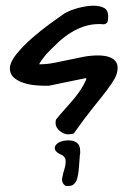

<svg xmlns="http://www.w3.org/2000/svg" viewBox="-20 -458 442 656"><path d="M169.9 -37.1Q169.9 -42 170.4 -45.9Q170.9 -49.8 174.8 -53.7Q186.5 -68.4 201.2 -84.5Q215.8 -100.6 229.5 -116.7Q243.2 -132.8 254.9 -150.4Q266.6 -168 274.4 -185.5V-191.4L146.5 -165H131.8Q118.2 -165 98.1 -167Q78.1 -168.9 59.1 -175.3Q40 -181.6 26.9 -193.4Q13.7 -205.1 13.7 -224.6Q14.6 -247.1 37.1 -274.4Q59.6 -301.8 89.8 -328.1Q120.1 -354.5 150.9 -377Q181.6 -399.4 200.2 -412.1Q220.7 -423.8 249 -431.2Q277.3 -438.5 300.8 -438.5Q320.3 -438.5 335 -431.2Q349.6 -423.8 349.6 -402.3Q349.6 -393.6 348.1 -385.7Q346.7 -377.9 335.9 -375Q304.7 -377.9 277.3 -370.6Q250 -363.3 225.6 -348.6Q201.2 -334 179.7 -314Q158.2 -293.9 137.7 -272.5Q131.8 -265.6 123 -253.4Q114.3 -241.2 114.3 -239.3V-238.3Q139.6 -238.3 164.6 -243.2Q189.5 -248 214.4 -253.4Q239.3 -258.8 264.2 -263.7Q289.1 -268.6 315.4 -268.6Q325.2 -268.6 336.9 -267.1Q348.6 -265.6 358.9 -260.7Q369.1 -255.9 375.5 -247.6Q381.8 -239.3 381.8 -226.6Q381.8 -208 372.6 -190.9Q363.3 -173.8 345.2 -149.9Q327.1 -126 299.3 -91.8Q271.5 -57.6 233.4 -3.9Q231.4 -1 224.1 0Q216.8 1 211.9 1Q198.2 1 184.1 -10.7Q169.9 -22.5 169.9 -37.1ZM203.1 176.8Q189.5 166 192.4 150.4Q195.3 134.8 200.2 119.1Q205.1 103.5 204.1 89.4Q203.1 75.2 182.6 67.4Q168.9 59.6 167.5 51.3Q166 43 171.9 36.1Q177.7 29.3 189 25.4Q200.2 21.5 212.9 21.5Q231.4 21.5 242.7 29.8Q253.9 38.1 253.9 57.6Q253.9 60.5 253.9 65.4Q253.9 70.3 252.9 71.3Q251 95.7 249.5 116.2Q248 136.7 244.1 150.9Q240.2 165 231 172.4Q221.7 179.7 203.1 176.8Z"/></svg>

Font: Covered By Your Grace
Style: Regular
Weight: 400
Designer: Kimberly Geswein
Foundry: Kimberly Geswein
Version: Version 1.0